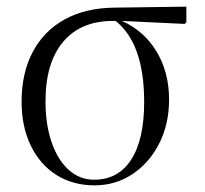

<svg xmlns="http://www.w3.org/2000/svg" viewBox="-20 -544 618 578"><path d="M265 14Q199 14 149.5 -17.5Q100 -49 72.5 -106Q45 -163 45 -238Q45 -324 78.5 -387.5Q112 -451 174.5 -485.5Q237 -520 324 -521L541 -524V-477L536 -472L347 -481Q414 -451 451.5 -388.5Q489 -326 489 -244Q489 -171 459.5 -112.5Q430 -54 379 -20Q328 14 265 14ZM263 -3Q336 -3 375 -63.5Q414 -124 414 -237Q414 -413 328 -481H320Q223 -481 170 -418Q117 -355 117 -239Q117 -169 135.5 -115.5Q154 -62 187 -32.5Q220 -3 263 -3Z"/></svg>

Font: Literata 72pt Light
Style: Regular
Weight: 300
Designer: Latin by Veronika Burian and Jose Scaglione. Greek by Irene Vlachou. Cyrillic by Vera Evstafieva.
Foundry: TypeTogether
Version: Version 3.002